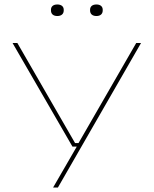

<svg xmlns="http://www.w3.org/2000/svg" viewBox="-20 -668 686 857"><path d="M337 -29.5 328 -25 588 -476H609.5L238.5 169H217L325.5 -18.5L329 -13.5H303.5L36 -476H57.5L315 -29.5ZM236 -596.5Q222.5 -596.5 215 -603Q207.5 -609.5 207.5 -622V-624Q207.5 -635.5 215 -641.8Q222.5 -648 236 -648Q249 -648 256.8 -641.8Q264.5 -635.5 264.5 -624V-622Q264.5 -609.5 256.8 -603Q249 -596.5 236 -596.5ZM410.5 -596.5Q397 -596.5 389.5 -603Q382 -609.5 382 -622V-624Q382 -635.5 389.5 -641.8Q397 -648 410.5 -648Q423.5 -648 431 -641.8Q438.5 -635.5 438.5 -624V-622Q438.5 -609.5 431 -603Q423.5 -596.5 410.5 -596.5Z"/></svg>

Font: Anek Latin Expanded Thin
Style: Regular
Weight: 250
Width: 7
Designer: Yesha Goshar
Foundry: Ek Type
Version: Version 1.003